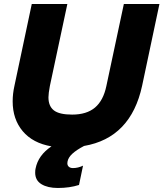

<svg xmlns="http://www.w3.org/2000/svg" viewBox="-20 -719 813 955"><path d="M155 140Q155 126 157 119Q170 53 236 9Q143 -7 93 -66.5Q43 -126 43 -215Q43 -253 52 -293L138 -699H315L228 -291Q221 -254 221 -235Q221 -191 248 -170Q275 -149 339 -149Q411 -149 452.5 -184Q494 -219 509 -291L596 -699H773L687 -293Q631 -33 398 7Q360 27 340 45.5Q320 64 316 84Q315 87 315 93Q315 104 322.5 110.5Q330 117 343 117Q368 117 393 105L373 201Q326 216 268 216Q217 216 186 197Q155 178 155 140Z"/></svg>

Font: Prompt Bold
Style: Bold Italic
Weight: 700
Italic angle: -12°
Designer: Katatrad Team
Foundry: CadsonDemak
Version: Version 1.000